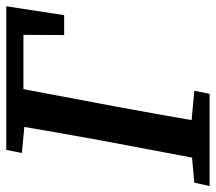

<svg xmlns="http://www.w3.org/2000/svg" viewBox="-68 -646 704 627"><g transform="rotate(-90 284.5 -332.0)"><path d="M484 -475 485 -659 532 -608H243L252 -664H578L549 -475ZM-9 0 2 -50 136 -62H171L302 -50L292 0ZM73 0 140 -355Q154 -432 167.5 -509.5Q181 -587 194 -664H318L251 -309Q237 -232 223 -154.5Q209 -77 197 0ZM99 -613 109 -664H252L241 -601H227Z"/></g></svg>

Font: Source Serif 4 18pt SemiBold
Style: Italic
Weight: 600
Italic angle: -12°
Designer: Frank Grießhammer
Foundry: Adobe Systems Incorporated
Version: Version 4.004;hotconv 1.0.116;makeotfexe 2.5.65601